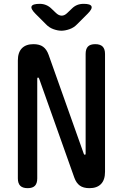

<svg xmlns="http://www.w3.org/2000/svg" viewBox="-20 -970 640 1000"><path d="M73 -655Q73 -697 94 -718.5Q115 -740 154 -740Q186 -740 204.5 -726.5Q223 -713 233 -685L416 -170Q417 -167 418.5 -165.5Q420 -164 422 -164Q424 -164 425 -165.5Q426 -167 426 -170V-689Q426 -715 438 -727.5Q450 -740 476 -740Q502 -740 514.5 -727.5Q527 -715 527 -689V-75Q527 -33 506 -11.5Q485 10 446 10Q414 10 395.5 -3.5Q377 -17 367 -45L184 -560Q183 -563 181.5 -564.5Q180 -566 178 -566Q176 -566 175 -564.5Q174 -563 174 -560V-41Q174 -15 162 -2.5Q150 10 124 10Q98 10 85.5 -2.5Q73 -15 73 -41ZM187 -950Q205 -950 220.5 -943.5Q236 -937 249 -924L270 -904Q285 -889 300.5 -888.5Q316 -888 331 -903L354 -925Q367 -938 382 -944Q397 -950 416 -950Q451 -950 456.5 -937Q462 -924 437 -899L382 -844Q365 -826 342 -818Q319 -810 300 -810Q281 -810 258.5 -818Q236 -826 219 -844L165 -898Q139 -924 144.5 -937Q150 -950 187 -950Z"/></svg>

Font: Maple Mono NL Medium
Style: Regular
Weight: 500
Monospace: yes
Designer: subframe7536
Version: Version 7.000